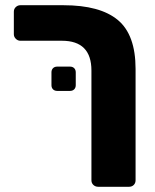

<svg xmlns="http://www.w3.org/2000/svg" viewBox="-20 -591 593 735"><path d="M33 0ZM217 -435H58Q48 -435 40.5 -442.5Q33 -450 33 -460V-546Q33 -557 40.5 -564Q48 -571 58 -571H223Q363 -571 431 -514.5Q499 -458 499 -327V99Q499 110 492 117Q485 124 474 124H356Q345 124 337.5 117Q330 110 330 99V-321Q330 -435 217 -435ZM177 -265V-314Q177 -324 183 -330Q189 -336 199 -336H248Q258 -336 264 -330Q270 -324 270 -314V-265Q270 -255 264 -249Q258 -243 248 -243H199Q189 -243 183 -249Q177 -255 177 -265Z"/></svg>

Font: Hezaedrus
Style: Bold
Weight: 700
Designer: Hubert & Fischer
Foundry: Hubert & Fischer
Version: Version 1.10;September 3, 2019;FontCreator 11.5.0.2425 64-bi